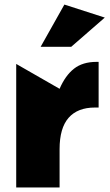

<svg xmlns="http://www.w3.org/2000/svg" viewBox="-20 -821 484 841"><path d="M403 -550Q342 -550 304 -520Q266 -490 241 -432L51 -541V0H241V-168Q241 -260 280.5 -305Q320 -350 396 -350H412V-550ZM158 -616H292L439 -744L262 -801Z"/></svg>

Font: Geom Black
Style: Bold
Weight: 900
Version: Version 1.102